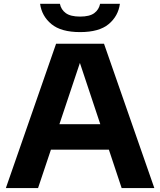

<svg xmlns="http://www.w3.org/2000/svg" viewBox="-20 -964 820 984"><path d="M10 0 267.5 -740H513L771 0H603.5L538 -197H241L175 0ZM284.5 -327.5H494L389.5 -641.5ZM390.5 -799.5Q293 -799.5 243.5 -840.5Q194 -881.5 185.5 -944.5H287Q293 -914.5 317.2 -896.8Q341.5 -879 390.5 -879Q439.5 -879 463.2 -896.8Q487 -914.5 493 -944.5H594.5Q586 -881.5 537 -840.5Q488 -799.5 390.5 -799.5Z"/></svg>

Font: Encode Sans SmExp
Style: Bold
Weight: 700
Width: 6
Designer: Multiple Designers
Foundry: Impallari Type
Version: Version 3.002; ttfautohint (v1.8.3) -l 8 -r 50 -G 200 -x 14 